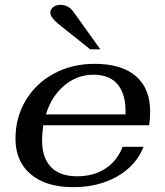

<svg xmlns="http://www.w3.org/2000/svg" viewBox="-20 -764 683 794"><path d="M154 -182Q154 -112 190.5 -73.5Q227 -35 299 -35Q367 -35 416 -67Q465 -99 487 -157H574Q542 -78 464 -34Q386 10 283 10Q170 10 107 -43.5Q44 -97 44 -190Q44 -278 86.5 -349Q129 -420 203.5 -460Q278 -500 371 -500Q483 -500 542 -449Q601 -398 601 -302Q601 -273 597 -246H159Q154 -213 154 -182ZM170 -291H499Q502 -370 468.5 -412.5Q435 -455 367 -455Q299 -455 246 -410.5Q193 -366 170 -291ZM219 -667Q188 -693 188 -712Q188 -725 200 -734.5Q212 -744 229 -744Q263 -744 283 -716L395 -560H353Z"/></svg>

Font: Fahkwang Medium
Style: Italic
Weight: 500
Italic angle: -10°
Version: Version 1.000; ttfautohint (v1.6)